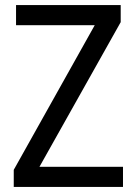

<svg xmlns="http://www.w3.org/2000/svg" viewBox="-20 -734 535 754"><path d="M463 0V-79H135L454 -647V-714H43V-635H352L34 -67V0Z"/></svg>

Font: Noto Sans Myanmar UI SemiCondensed
Style: Regular
Weight: 400
Width: 4
Designer: Monotype Design Team
Foundry: Monotype Imaging Inc.
Version: Version 2.103